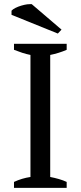

<svg xmlns="http://www.w3.org/2000/svg" viewBox="-20 -913 392 933"><path d="M304 0H48V-29Q87 -47 128 -53V-646Q108 -650 88 -656.5Q68 -663 48 -671V-700H304V-671Q286 -663 265 -656.5Q244 -650 224 -646V-53Q245 -49 266 -43Q287 -37 304 -29ZM279 -769 261 -750 36 -841V-861Q42 -868 55 -874.5Q68 -881 83 -885.5Q98 -890 112 -892Q121 -893 128 -893Q131 -893 134 -893Z"/></svg>

Font: PTSerif
Style: Regular
Weight: 400
Designer: A.Korolkova, O.Umpeleva, V.Yefimov
Foundry: ParaType Ltd
Version: Version 1.000W OFL; ttfautohint (v1.2) -l 8 -r 50 -G 200 -x 